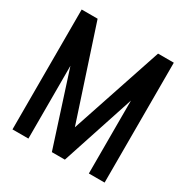

<svg xmlns="http://www.w3.org/2000/svg" viewBox="-161 -836 942 971"><g transform="rotate(30 310.5 -350.0)"><path d="M134 -700H41V0H134V-425L271 0H347L487 -426V0H579V-700H487L309 -167Z"/></g></svg>

Font: Advent Pro SemiBold
Style: Regular
Weight: 600
Designer: VivaRado, Andreas Kalpakidis
Foundry: VivaRado, Andreas Kalpakidis
Version: Version 3.000